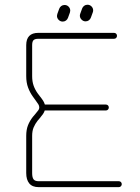

<svg xmlns="http://www.w3.org/2000/svg" viewBox="-20 -770 578 790"><path d="M481 -12.2Q481 -7.3 477.5 -3.7Q474.1 0 468.8 0H139.2Q113.3 0 100.6 -15.1Q87.9 -30.3 87.9 -58.1V-210.9Q87.9 -236.3 95.2 -254.6Q102.5 -272.9 115.2 -289.1L126 -301.8Q134.8 -312 138.2 -317.1Q141.6 -322.3 141.6 -327.6Q141.6 -334.5 137.9 -340.6Q134.3 -346.7 125.5 -358.4L115.2 -372.6Q103 -389.6 95.5 -409.9Q87.9 -430.2 87.9 -457V-584Q87.9 -634.8 137.7 -634.8H449.2Q454.6 -634.8 458 -631.3Q461.4 -627.9 461.4 -622.6Q461.4 -617.7 458 -614Q454.6 -610.4 449.2 -610.4H137.7Q123.5 -610.4 117.9 -604.7Q112.3 -599.1 112.3 -584V-457Q112.3 -434.6 118.2 -418Q124 -401.4 134.8 -386.2Q143.1 -375 144 -374Q153.3 -362.3 157.7 -355.2Q162.1 -348.1 164.6 -339.8H415.5Q420.9 -339.8 424.3 -336.4Q427.7 -333 427.7 -327.6Q427.7 -322.8 424.3 -319.1Q420.9 -315.4 415.5 -315.4H164.1Q161.6 -307.6 157 -301Q152.3 -294.4 143.6 -283.7L134.8 -273.4Q124.5 -260.3 118.4 -245.8Q112.3 -231.4 112.3 -210.9V-58.1Q112.3 -39.6 118.2 -32Q124 -24.4 139.2 -24.4H468.8Q474.1 -24.4 477.5 -21Q481 -17.6 481 -12.2ZM237.8 -681.2Q228.5 -681.2 221.4 -688.2Q214.4 -695.3 214.4 -704.6Q214.4 -708 215.8 -712.4L223.6 -733.9Q226.1 -740.7 231.9 -745.1Q237.8 -749.5 245.6 -749.5Q255.4 -749.5 262.2 -742.7Q269 -735.8 269 -726.1Q269 -722.7 267.6 -718.3L259.8 -696.8Q257.3 -689.9 251.5 -685.5Q245.6 -681.2 237.8 -681.2ZM332 -682.1Q322.8 -682.1 315.7 -689.2Q308.6 -696.3 308.6 -705.6Q308.6 -709 310.1 -713.4L317.9 -734.9Q320.3 -741.7 326.2 -746.1Q332 -750.5 339.8 -750.5Q349.6 -750.5 356.4 -743.7Q363.3 -736.8 363.3 -727.1Q363.3 -723.6 361.8 -719.2L354 -697.8Q351.6 -690.9 345.7 -686.5Q339.8 -682.1 332 -682.1Z"/></svg>

Font: Velvelyne Light
Style: Regular
Weight: 200
Designer: Manon Van der Borght et Mariel Nils
Foundry: Velvetyne
Version: Version 1.070